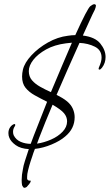

<svg xmlns="http://www.w3.org/2000/svg" viewBox="-20 -682 522 913"><path d="M95 211Q90 210 85 199Q84 194 83.5 187.5Q83 181 83 174Q83 150 89 122Q91 107 98.5 83.5Q106 60 117 27Q78 25 54.5 8Q31 -9 24 -28Q20 -37 20 -49Q20 -65 28 -76.5Q36 -88 47 -92H49Q53 -92 52.5 -87.5Q52 -83 50 -81Q42 -69 42 -55Q42 -47 45 -39Q56 -17 78.5 -7.5Q101 2 126 2Q133 -15 141 -38Q155 -73 170.5 -113Q186 -153 204 -198Q172 -214 145 -229Q118 -244 101.5 -264.5Q85 -285 85 -318Q85 -326 86 -334Q87 -342 89 -351Q97 -384 129.5 -419Q162 -454 208 -480Q254 -506 303 -512Q322 -515 338 -515Q396 -643 410 -653Q422 -662 428 -662Q434 -662 436 -657V-654Q436 -649 431 -636Q421 -617 408 -588Q395 -559 377 -520L374 -513Q432 -506 457 -475Q482 -444 482 -411Q482 -382 465 -360Q458 -351 453 -351Q446 -351 451 -363Q463 -389 463 -408Q463 -444 431 -460Q399 -476 358 -478Q298 -345 249 -231Q263 -224 275.5 -216.5Q288 -209 299 -200Q318 -184 326.5 -164.5Q335 -145 335 -125Q335 -70 290 -33Q266 -12 225.5 5Q185 22 146 26Q137 49 134 60Q116 111 110 145Q109 152 109 158Q109 164 109 169Q113 178 123 177Q126 175 126 179V180Q126 184 119 193Q112 202 107 207Q99 212 95 211ZM117 -344Q117 -318 132 -300.5Q147 -283 171 -269.5Q195 -256 222 -244L223 -246Q252 -316 277 -374Q302 -432 322 -479Q307 -478 294 -476Q239 -469 199.5 -447Q160 -425 138.5 -397.5Q117 -370 117 -344ZM166 -26Q160 -11 156 1Q190 -4 223 -18.5Q256 -33 277.5 -55.5Q299 -78 299 -105Q299 -126 284.5 -143.5Q270 -161 230 -184Q194 -99 166 -26Z"/></svg>

Font: Grey Qo
Style: Regular
Weight: 400
Designer: Robert E. Leuschke
Foundry: Robert E. Leuschke
Version: Version 2.010